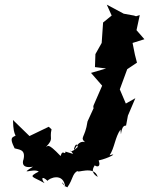

<svg xmlns="http://www.w3.org/2000/svg" viewBox="-20 -761 642 827"><path d="M262 -108C261 -89 250 -121 241 -89C181 -152 187 -128 179 -129C213 -165 192 -161 202 -204L190 -215L107 -175L36 -244C37 -160 59 -184 38 -172C23 -165 32 -145 43 -122C61 -116 92 -119 81 -73C82 -77 62 -32 122 -43C58 -3 124 -38 147 -22C99 3 120 -2 172 28C158 12 157 -8 185 18C190 7 254 -21 261 45C242 6 242 34 270 46C296 9 290 -11 314 -25C309 -12 385 -51 401 1C347 -30 418 -67 382 -56C392 -39 417 -38 405 -70C448 -79 492 -105 452 -92C474 -125 475 -169 499 -203C504 -148 495 -223 523 -220L531 -263L563 -338L522 -315L496 -376L528 -463L570 -491L561 -526L551 -576L602 -592L568 -631L582 -696L566 -691L557 -694L513 -702L440 -741L461 -694L424 -664L418 -576L391 -528L389 -472L437 -466L372 -447L420 -392L383 -307L381 -296L385 -299L357 -238C346 -163 321 -171 349 -146C354 -145 326 -167 303 -120C291 -101 308 -161 315 -128C273 -87 275 -132 295 -98Z"/></svg>

Font: Asimov Aggro
Style: CondIt
Weight: 500
Designer: Google
Version: Version 2.000980; 2014